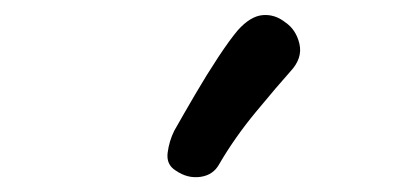

<svg xmlns="http://www.w3.org/2000/svg" viewBox="-20 -870 545 260"><path d="M277 -648Q269 -633 251.5 -630.5Q234 -628 218 -639Q205 -647 207 -663Q209 -679 216 -693Q229 -716 244.5 -742.5Q260 -769 275.5 -792.5Q291 -816 302 -829Q319 -848 335.5 -849.5Q352 -851 366 -840Q381 -830 385.5 -810.5Q390 -791 373 -773Q356 -754 327 -719Q298 -684 277 -648Z"/></svg>

Font: Playpen Sans Thai
Style: Regular
Weight: 400
Designer: Sirin Gunkloy, Laura Meseguer, Veronika Burian, José Scaglione
Foundry: TypeTogether
Version: Version 2.000